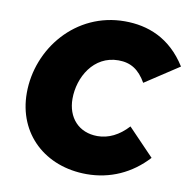

<svg xmlns="http://www.w3.org/2000/svg" viewBox="-81 -793 893 893"><g transform="rotate(10 365.5 -346.5)"><path d="M385 19C495 19 594 -25 670 -108L548 -235C505 -188 456 -164 404 -164C315 -164 260 -227 260 -315C260 -417 323 -528 440 -528C499 -528 538 -502 571 -445L731 -550C654 -673 546 -712 438 -712C206 -712 46 -514 46 -305C46 -111 190 19 385 19Z"/></g></svg>

Font: Fixel Display Black
Style: Italic
Weight: 900
Italic angle: -10°
Designer: AlfaBravo + MacPaw
Foundry: Kyrylo Tkachov, Marchela Mozhyna, Serhii Makarenko, Maria Weinstein, Zakhar Kryvoshyya
Version: Version 1.210;Glyphs 3.2 (3217)